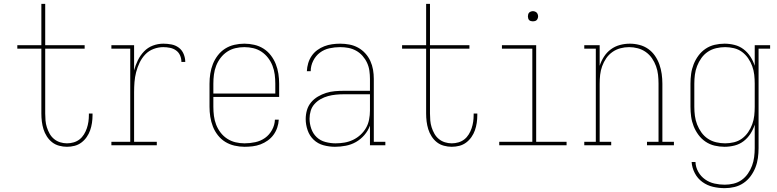

<svg xmlns="http://www.w3.org/2000/svg" viewBox="-20 -755 4040 998"><path d="M328 8Q308 8 287.5 2.5Q267 -3 251 -15.5Q235 -28 223.5 -46Q212 -64 206 -83.5Q200 -103 197.5 -123.5Q195 -144 195 -165V-502H70V-520H195V-735H215V-520H420V-502H215V-165Q215 -147 216.5 -129Q218 -111 223.5 -93.5Q229 -76 238 -60Q247 -44 261 -32.5Q275 -21 292.5 -15.5Q310 -10 328 -10Q346 -10 363 -15Q380 -20 393.5 -30.5Q407 -41 416.5 -56.5Q426 -72 431.5 -88.5Q437 -105 439.5 -122Q442 -139 442 -157V-165H461V-156Q461 -136 458 -116Q455 -96 448.5 -77.5Q442 -59 430.5 -42.5Q419 -26 403 -14Q387 -2 367.5 3Q348 8 328 8Z M559 0V-18H657V-502H559V-520H677V-389Q684 -416 696.5 -441.5Q709 -467 728.5 -487.5Q748 -508 774.5 -518Q801 -528 829 -528Q850 -528 871 -524Q892 -520 909 -507.5Q926 -495 934.5 -474.5Q943 -454 943 -433H923Q923 -451 916 -467Q909 -483 895 -493Q881 -503 863.5 -506.5Q846 -510 829 -510Q803 -510 778 -500.5Q753 -491 735 -472Q717 -453 705.5 -429Q694 -405 687.5 -379.5Q681 -354 679 -328Q677 -302 677 -276V-18H795V0Z M1251 8Q1225 8 1199 2Q1173 -4 1151 -17.5Q1129 -31 1112.5 -52Q1096 -73 1086.5 -97.5Q1077 -122 1073 -148Q1069 -174 1069 -200V-320Q1069 -346 1073 -372Q1077 -398 1086.5 -422Q1096 -446 1112 -467Q1128 -488 1150 -502Q1172 -516 1198 -522Q1224 -528 1250 -528Q1276 -528 1302 -522Q1328 -516 1350 -502Q1372 -488 1388 -467Q1404 -446 1413.5 -422Q1423 -398 1427 -372Q1431 -346 1431 -320V-251H1089V-200Q1089 -176 1092 -152.5Q1095 -129 1103.5 -107Q1112 -85 1126.5 -66Q1141 -47 1161 -34Q1181 -21 1204 -15.5Q1227 -10 1251 -10Q1279 -10 1307 -16Q1335 -22 1357.5 -38Q1380 -54 1394 -79.5Q1408 -105 1409 -133H1429Q1428 -112 1421 -91.5Q1414 -71 1401.5 -54Q1389 -37 1371.5 -24.5Q1354 -12 1334 -4.5Q1314 3 1293 5.5Q1272 8 1251 8ZM1089 -269H1411V-320Q1411 -344 1408 -367.5Q1405 -391 1396.5 -413Q1388 -435 1373.5 -454Q1359 -473 1339.5 -486Q1320 -499 1297 -504.5Q1274 -510 1250 -510Q1226 -510 1203 -504.5Q1180 -499 1160.5 -486Q1141 -473 1126.5 -454Q1112 -435 1103.5 -413Q1095 -391 1092 -367.5Q1089 -344 1089 -320Z M1721 8Q1691 8 1661.5 0Q1632 -8 1610.5 -28.5Q1589 -49 1579 -78Q1569 -107 1569 -136Q1569 -160 1575.5 -182.5Q1582 -205 1597 -223Q1612 -241 1632.5 -253Q1653 -265 1675 -272Q1697 -279 1720.5 -281Q1744 -283 1767 -283H1903V-345Q1903 -366 1900 -387.5Q1897 -409 1888 -428.5Q1879 -448 1864.5 -464.5Q1850 -481 1831 -491.5Q1812 -502 1791 -506Q1770 -510 1748 -510Q1720 -510 1692.5 -504Q1665 -498 1643 -481.5Q1621 -465 1608 -439Q1595 -413 1595 -385H1575Q1576 -406 1582 -426.5Q1588 -447 1600 -464.5Q1612 -482 1629 -494.5Q1646 -507 1665.5 -514.5Q1685 -522 1706 -525Q1727 -528 1748 -528Q1772 -528 1796 -523.5Q1820 -519 1841 -507.5Q1862 -496 1878.5 -478Q1895 -460 1905 -438Q1915 -416 1919 -392.5Q1923 -369 1923 -345V-18H1983V0H1903V-102Q1893 -75 1874 -53Q1855 -31 1830.5 -17Q1806 -3 1777.5 2.5Q1749 8 1721 8ZM1724 -10Q1748 -10 1771 -14Q1794 -18 1815 -28Q1836 -38 1853.5 -54Q1871 -70 1882.5 -90Q1894 -110 1898.5 -133.5Q1903 -157 1903 -180V-265H1767Q1747 -265 1726 -263Q1705 -261 1685 -255.5Q1665 -250 1647 -240Q1629 -230 1615 -214.5Q1601 -199 1595 -179Q1589 -159 1589 -138Q1589 -112 1598 -86Q1607 -60 1626 -42Q1645 -24 1671.5 -17Q1698 -10 1724 -10Z M2328 8Q2308 8 2287.5 2.5Q2267 -3 2251 -15.5Q2235 -28 2223.5 -46Q2212 -64 2206 -83.5Q2200 -103 2197.5 -123.5Q2195 -144 2195 -165V-502H2070V-520H2195V-735H2215V-520H2420V-502H2215V-165Q2215 -147 2216.5 -129Q2218 -111 2223.5 -93.5Q2229 -76 2238 -60Q2247 -44 2261 -32.5Q2275 -21 2292.5 -15.5Q2310 -10 2328 -10Q2346 -10 2363 -15Q2380 -20 2393.5 -30.5Q2407 -41 2416.5 -56.5Q2426 -72 2431.5 -88.5Q2437 -105 2439.5 -122Q2442 -139 2442 -157V-165H2461V-156Q2461 -136 2458 -116Q2455 -96 2448.5 -77.5Q2442 -59 2430.5 -42.5Q2419 -26 2403 -14Q2387 -2 2367.5 3Q2348 8 2328 8Z M2575 0V-18H2747V-502H2589V-520H2767V-18H2925V0ZM2750 -644Q2745 -644 2739.5 -645.5Q2734 -647 2730.5 -650.5Q2727 -654 2725.5 -659.5Q2724 -665 2724 -670Q2724 -675 2725.5 -680.5Q2727 -686 2730.5 -689.5Q2734 -693 2739.5 -695Q2745 -697 2750 -697Q2755 -697 2760.5 -695Q2766 -693 2769.5 -689.5Q2773 -686 2775 -680.5Q2777 -675 2777 -670Q2777 -665 2775 -659.5Q2773 -654 2769.5 -650.5Q2766 -647 2760.5 -645.5Q2755 -644 2750 -644Z M3017 0V-18H3077V-502H3017V-520H3097V-413Q3105 -438 3119.5 -460.5Q3134 -483 3155 -498.5Q3176 -514 3201.5 -521Q3227 -528 3254 -528Q3279 -528 3304 -521.5Q3329 -515 3349.5 -500.5Q3370 -486 3384.5 -465Q3399 -444 3407.5 -420Q3416 -396 3419.5 -370.5Q3423 -345 3423 -320V-18H3483V0H3343V-18H3403V-320Q3403 -343 3400.5 -366Q3398 -389 3390 -411Q3382 -433 3369 -452Q3356 -471 3337 -484.5Q3318 -498 3295.5 -504Q3273 -510 3250 -510Q3227 -510 3204.5 -504Q3182 -498 3163 -484.5Q3144 -471 3131 -452Q3118 -433 3110 -411Q3102 -389 3099.5 -366Q3097 -343 3097 -320V-18H3157V0Z M3747 223Q3716 223 3686 216Q3656 209 3631 191Q3606 173 3591.5 145Q3577 117 3575 87H3595Q3596 114 3609.5 138Q3623 162 3645 177.5Q3667 193 3693.5 199Q3720 205 3747 205Q3770 205 3793 199.5Q3816 194 3835 180.5Q3854 167 3867.5 147.5Q3881 128 3889 106.5Q3897 85 3900 61.5Q3903 38 3903 15V-107Q3895 -82 3880.5 -59.5Q3866 -37 3845 -21Q3824 -5 3798 1.5Q3772 8 3746 8Q3720 8 3694.5 2Q3669 -4 3647.5 -18.5Q3626 -33 3610.5 -54Q3595 -75 3585.5 -99Q3576 -123 3572.5 -148.5Q3569 -174 3569 -200V-320Q3569 -346 3572.5 -371.5Q3576 -397 3585.5 -421Q3595 -445 3610.5 -466Q3626 -487 3647.5 -501.5Q3669 -516 3694.5 -522Q3720 -528 3746 -528Q3772 -528 3798 -521.5Q3824 -515 3845 -499Q3866 -483 3880.5 -460.5Q3895 -438 3903 -413V-520H3983V-502H3923V15Q3923 41 3919.5 66.5Q3916 92 3906.5 116Q3897 140 3881.5 161Q3866 182 3844.5 196.5Q3823 211 3798 217Q3773 223 3747 223ZM3749 -10Q3772 -10 3795 -15.5Q3818 -21 3836.5 -34.5Q3855 -48 3868.5 -67.5Q3882 -87 3890 -109Q3898 -131 3900.5 -154Q3903 -177 3903 -200V-320Q3903 -343 3900.5 -366Q3898 -389 3890 -411Q3882 -433 3868.5 -452.5Q3855 -472 3836.5 -485.5Q3818 -499 3795 -504.5Q3772 -510 3749 -510Q3726 -510 3702.5 -504.5Q3679 -499 3659.5 -486Q3640 -473 3626 -453.5Q3612 -434 3603.5 -412Q3595 -390 3592 -367Q3589 -344 3589 -320V-200Q3589 -176 3592 -153Q3595 -130 3603.5 -108Q3612 -86 3626 -66.5Q3640 -47 3659.5 -34Q3679 -21 3702.5 -15.5Q3726 -10 3749 -10Z"/></svg>

Font: Iosevka Curly Slab Thin
Style: Regular
Weight: 100
Monospace: yes
Designer: Belleve Invis
Foundry: Belleve Invis
Version: Version 22.1.2; ttfautohint (v1.8.4)